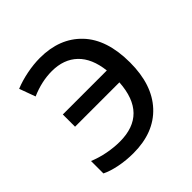

<svg xmlns="http://www.w3.org/2000/svg" viewBox="-153 -668 799 799"><g transform="rotate(-45 247.0 -268.0)"><path d="M189 10Q146 10 106.5 2Q67 -6 41 -19V-92Q75 -78 112 -71Q149 -64 183 -64Q345 -64 356 -240H95V-312H354Q345 -391 302.5 -431.5Q260 -472 190 -472Q130 -472 68 -445L42 -516Q76 -530 116.5 -538Q157 -546 194 -546Q310 -546 378 -474.5Q446 -403 446 -267Q446 -136 378 -63Q310 10 189 10Z"/></g></svg>

Font: Noto Sans Historical
Style: Regular
Weight: 400
Designer: Monotype Design Team
Foundry: Monotype Imaging Inc.
Version: Version 2.013; ttfautohint (v1.8.4.7-5d5b)